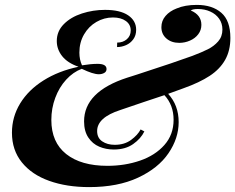

<svg xmlns="http://www.w3.org/2000/svg" viewBox="-20 -742 951 776"><path d="M911.1 -588.9Q911.1 -537.6 889.9 -500Q868.7 -462.4 827.4 -435.3Q786.1 -408.2 721.7 -385.3Q707.5 -379.9 659.7 -362.8Q702.1 -316.4 702.1 -248.5Q702.1 -183.1 660.9 -122.6Q619.6 -62 537.8 -23.9Q456.1 14.2 340.3 14.2Q249.5 14.2 179 -11Q108.4 -36.1 68.4 -85.7Q28.3 -135.3 28.3 -205.6Q28.3 -269.5 61.5 -324Q94.7 -378.4 155.5 -416.7Q216.3 -455.1 297.4 -472.2Q253.4 -487.3 231.4 -514.9Q209.5 -542.5 209.5 -576.2Q209.5 -615.7 237.8 -644.3Q266.1 -672.9 311 -687.5Q356 -702.1 404.3 -702.1Q465.3 -702.1 497.8 -680.2Q530.3 -658.2 530.3 -621.6Q530.3 -599.1 518.8 -583.3Q507.3 -567.4 489.5 -559.6Q471.7 -551.8 453.1 -551.8L453.6 -569.8Q477.1 -569.8 492.7 -583.5Q508.3 -597.2 508.3 -619.1Q508.3 -643.1 488.5 -657.2Q468.8 -671.4 436.5 -671.4Q400.9 -671.4 369.6 -653.3Q338.4 -635.3 319.6 -602.8Q300.8 -570.3 300.8 -529.3Q300.8 -501 311.5 -478Q347.2 -483.9 374.5 -483.9Q410.6 -483.9 410.6 -462.9Q410.6 -452.6 401.4 -447.3Q392.1 -441.9 379.4 -441.9Q356 -441.9 310.5 -463.9Q275.4 -450.7 247.3 -419.9Q219.2 -389.2 203.4 -346.7Q187.5 -304.2 187.5 -257.3Q187.5 -167 247.6 -119.4Q307.6 -71.8 414.1 -71.8Q484.9 -71.8 545.9 -92.8Q606.9 -113.8 644.3 -155.8Q681.6 -197.8 681.6 -257.8Q681.6 -317.4 644.5 -357.4Q644.5 -357.4 561 -329.6Q477.1 -301.3 466.3 -297.4Q372.6 -267.1 372.6 -212.4Q372.6 -184.6 393.1 -170.7Q413.6 -156.7 443.8 -156.7Q482.9 -156.7 509.8 -176.5Q536.6 -196.3 548.3 -218.8L563.5 -210.9Q549.3 -181.6 518.1 -159.7Q486.8 -137.7 439.9 -137.7Q408.2 -137.7 381.1 -149.2Q354 -160.6 336.9 -186.3Q319.8 -211.9 319.8 -251.5Q319.8 -371.6 494.6 -428.2Q502.9 -430.7 513.4 -434.1Q523.9 -437.5 536.1 -441.4Q692.4 -492.2 757.3 -516.1Q795.9 -530.8 820.3 -543Q844.7 -555.2 861.8 -574.7Q878.9 -594.2 878.9 -622.6Q878.9 -647.5 865.7 -666.3Q852.5 -685.1 829.8 -695.3Q807.1 -705.6 779.8 -705.6Q759.3 -705.6 751 -699.7Q793.9 -681.6 793.9 -641.6Q793.9 -620.1 781.2 -603.5Q768.6 -586.9 747.8 -577.9Q727.1 -568.8 704.6 -568.8Q672.9 -568.8 652.6 -586.4Q632.3 -604 632.3 -632.3Q632.3 -658.2 649.2 -677.7Q666 -697.3 694.3 -708Q727.5 -722.2 775.4 -722.2Q837.9 -722.2 874.5 -690.4Q911.1 -658.7 911.1 -588.9Z"/></svg>

Font: TypoPRO Playfair Display
Style: Bold Italic
Weight: 700
Italic angle: -14.9847°
Designer: Claus Eggers Sørensen
Foundry: Claus Eggers Sørensen
Version: Version 1.004;PS 001.004;hotconv 1.0.70;makeotf.lib2.5.58329